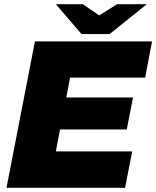

<svg xmlns="http://www.w3.org/2000/svg" viewBox="-20 -898 747 918"><path d="M11 0 147 -700H707L674 -527H315L297 -432H616L586 -279H267L247 -174H612L578 0ZM370 -735 430 -809 540 -878H682L504 -735ZM370 -735 247 -878H376L477 -809L504 -735Z"/></svg>

Font: REM ExtraBold
Style: Italic
Weight: 800
Italic angle: -11°
Designer: Octavio Pardo
Foundry: Ashler Design
Version: Version 1.005;gftools[0.9.28]